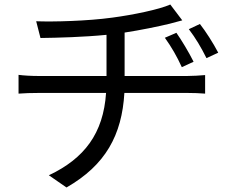

<svg xmlns="http://www.w3.org/2000/svg" viewBox="-20 -776 1040 849"><path d="M760 -631 709 -609C739 -567 762 -527 784 -479L836 -503C814 -547 783 -598 760 -631ZM864 -670 815 -647C846 -606 869 -567 893 -519L945 -543C922 -587 889 -638 864 -670ZM140 -682 159 -608C236 -609 350 -612 451 -622V-440H149C119 -440 84 -442 62 -445V-362C86 -364 119 -365 151 -365H449C437 -186 353 -75 196 -1L274 53C447 -46 519 -179 530 -365H809C834 -365 865 -364 887 -362V-444C866 -442 829 -440 808 -440H531V-632C603 -643 680 -659 730 -671C745 -675 764 -680 786 -686L733 -756C684 -734 567 -710 476 -698C367 -683 215 -679 140 -682Z"/></svg>

Font: Microsoft YaHei
Style: Regular
Weight: 400
Designer: Ryoko NISHIZUKA 西塚涼子 (kana, bopomofo & ideographs); Paul D. Hunt (Latin, Greek & Cyrillic); Sandoll Communications 산돌커뮤니
Foundry: Adobe
Version: Version 2.001;hotconv 1.0.111;makeotfexe 2.5.65597